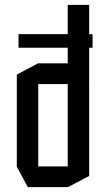

<svg xmlns="http://www.w3.org/2000/svg" viewBox="-20 -768 432 788"><path d="M56 -572V-628H360V-572ZM345 -425 258 -508V-748H346V-425ZM137 -423V-508H285L346 -424V-423ZM94 0 49 -84V-85H258V0ZM49 -85V-462L136 -508H137V-85ZM258 0V-423H346V-46L259 0Z"/></svg>

Font: Foldit
Style: Regular
Weight: 400
Version: Version 1.003